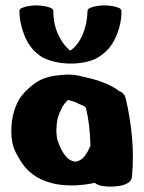

<svg xmlns="http://www.w3.org/2000/svg" viewBox="-20 -689 534 713"><path d="M368 -669Q379 -669 393.5 -667Q408 -665 419.5 -660.5Q431 -656 431 -648V-640Q430 -605 418 -571Q406 -537 388 -514Q375 -498 356.5 -484Q338 -470 315 -463Q285 -454 252 -453Q219 -452 188.5 -458.5Q158 -465 138 -476Q116 -489 99.5 -508.5Q83 -528 72 -554Q53 -600 52 -648Q52 -656 63.5 -660.5Q75 -665 89.5 -667Q104 -669 115 -669Q126 -669 140.5 -667Q155 -665 166.5 -660.5Q178 -656 178 -648Q178 -602 194.5 -564.5Q211 -527 236 -505Q239 -503 241 -501Q270 -521 287 -561Q304 -601 305 -648Q305 -656 316.5 -660.5Q328 -665 342.5 -667Q357 -669 368 -669ZM74 -67Q54 -92 38 -124Q22 -156 22 -200Q22 -241 32 -275Q42 -309 60 -333Q83 -362 114.5 -383Q146 -404 193 -409L215 -411Q245 -414 272 -408Q299 -402 323 -396Q349 -389 376 -377.5Q403 -366 422 -351Q434 -347 439 -339Q440 -337 443 -335Q446 -327 448 -318Q463 -255 470 -182Q477 -109 470 -33Q469 -18 456 -10Q443 -2 425.5 1Q408 4 392 4Q375 4 359 1.5Q343 -1 332 -10Q332 -10 314 -6.5Q296 -3 267 -1Q238 1 203.5 -3Q169 -7 135 -22Q101 -37 74 -67ZM316 -147Q315 -186 311 -221Q307 -256 299 -289Q292 -296 282 -299.5Q272 -303 264 -308Q257 -311 250 -313L236 -317Q235 -317 234.5 -317.5Q234 -318 233 -318Q219 -306 209.5 -288Q200 -270 194 -250Q190 -231 189.5 -210Q189 -189 193 -170Q200 -148 209.5 -130.5Q219 -113 234 -99Q254 -85 269 -90.5Q284 -96 294.5 -109.5Q305 -123 310 -135Q315 -147 316 -147Z"/></svg>

Font: Nerko One
Style: Regular
Weight: 400
Designer: Nermin Kahrimanovic
Foundry: Nermin Kahrimanovic
Version: Version 1.101